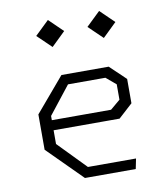

<svg xmlns="http://www.w3.org/2000/svg" viewBox="-85 -839 790 910"><g transform="rotate(-10 310.0 -384.0)"><path d="M85 -165V-335L225 -500H452.5L528.5 -427.5V-310.5L460.5 -248.5H114V-297H428L475.5 -337V-411L428 -451H248L143 -317.5V-182.5L273 -49H504.5L494.5 0H250ZM139.5 -703 207 -768 274 -703 207 -638ZM386 -703 453.5 -768 520.5 -703 453.5 -638Z"/></g></svg>

Font: Monaspace Krypton Var ExLight
Style: Regular
Weight: 200
Designer: Riley Cran and the Lettermatic Team
Version: Version 1.200 (Monaspace Krypton Var)